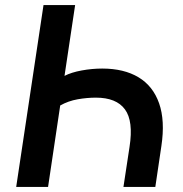

<svg xmlns="http://www.w3.org/2000/svg" viewBox="-20 -739 725 759"><path d="M44 0 152 -719H277L235 -439Q262 -453 303 -460.5Q344 -468 384 -468Q470 -468 527.5 -433.5Q585 -399 609 -330.5Q633 -262 618 -162L594 0H468L492 -158Q508 -260 474 -306.5Q440 -353 359 -353Q324 -353 287 -346.5Q250 -340 218 -322L170 0Z"/></svg>

Font: Nunitoga
Style: Bold Italic
Weight: 700
Italic angle: -9°
Designer: Vernon Adams
Foundry: Vernon Adams
Version: Version 1.0